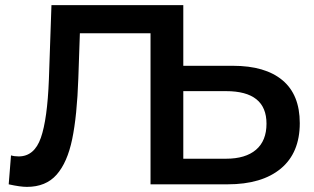

<svg xmlns="http://www.w3.org/2000/svg" viewBox="-20 -720 1226 750"><path d="M1151 -239Q1151 -123 1077 -61.5Q1003 0 869 0H568V-590H292L286 -415Q281 -268 262 -176.5Q243 -85 201 -37.5Q159 10 85 10Q59 10 14 0L23 -113Q36 -109 53 -109Q114 -109 139.5 -181.5Q165 -254 171 -410L181 -700H696V-463H890Q1016 -463 1083.5 -406.5Q1151 -350 1151 -239ZM1021 -237Q1021 -364 863 -364H696V-100H863Q939 -100 980 -135Q1021 -170 1021 -237Z"/></svg>

Font: CMG Sans SemiBold
Style: Regular
Weight: 600
Designer: Julieta Ulanovsky
Foundry: Julieta Ulanovsky
Version: Version 7.200